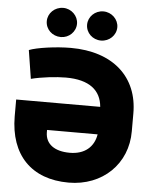

<svg xmlns="http://www.w3.org/2000/svg" viewBox="-61 -979 818 1038"><g transform="rotate(5 348.0 -460.0)"><path d="M299.8 -716.8C219.7 -716.8 116.2 -702.1 74.2 -685.5L98.6 -531.2C155.3 -545.9 235.4 -554.7 287.1 -554.7C415 -554.7 478 -502 485.4 -413.1H29.3V-321.3C30.3 -112.3 148.4 9.8 350.6 9.8C534.2 9.8 668 -119.1 667 -296.9V-391.6C668 -590.8 529.3 -716.8 299.8 -716.8ZM240.2 -770.5C284.2 -770.5 321.3 -805.7 321.3 -849.6C321.3 -892.6 284.2 -928.7 240.2 -928.7C193.4 -928.7 157.2 -892.6 157.2 -849.6C157.2 -805.7 193.4 -770.5 240.2 -770.5ZM458 -770.5C502.9 -770.5 540 -805.7 540 -849.6C540 -892.6 502.9 -928.7 458 -928.7C412.1 -928.7 376 -892.6 376 -849.6C376 -805.7 412.1 -770.5 458 -770.5ZM210 -250V-263.7H484.4C473.1 -194.3 423.3 -151.4 342.8 -151.4C259.8 -151.4 210.9 -187.5 210 -250Z"/></g></svg>

Font: Pretendard Black
Style: Regular
Weight: 900
Designer: Base glyphs from Inter by Rasmus Andersson; Hangeul glyphs from Noto Sans CJK(Source Han Sans) by Jang Soo-young and Kan
Foundry: Kil Hyung-jin
Version: Version 1.309;Glyphs 3.2 (3225)